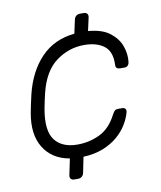

<svg xmlns="http://www.w3.org/2000/svg" viewBox="-81 -675 703 840"><g transform="rotate(-10 271.0 -255.0)"><path d="M181 100Q171 100 166 94Q161 88 163 78L178 6Q101 -7 64 -66.5Q27 -126 44 -220Q47 -235 52 -260Q57 -285 61 -300Q85 -398 143 -458.5Q201 -519 292 -528L305 -588Q307 -598 314 -604Q321 -610 331 -610H348Q358 -610 363 -604Q368 -598 366 -588L353 -529Q415 -524 449 -497.5Q483 -471 495.5 -435.5Q508 -400 504 -366Q503 -356 497.5 -350Q492 -344 483 -344H464Q454 -344 448.5 -348.5Q443 -353 444 -365Q446 -422 413.5 -447Q381 -472 325 -472Q257 -472 200.5 -430.5Q144 -389 121 -295Q117 -280 113 -260Q109 -240 106 -225Q90 -131 122 -89.5Q154 -48 222 -48Q275 -48 321.5 -70.5Q368 -93 397 -150Q404 -163 409 -167Q414 -171 424 -171H442Q451 -171 455.5 -165Q460 -159 457 -149Q450 -123 433.5 -96Q417 -69 390 -46Q363 -23 325 -8Q287 7 238 9L224 78Q222 88 215 94Q208 100 198 100Z"/></g></svg>

Font: Rubik Light
Style: Italic
Weight: 300
Italic angle: -12°
Designer: Hubert and Fischer
Foundry: Hubert and Fischer
Version: Version 2.300;gftools[0.9.30]